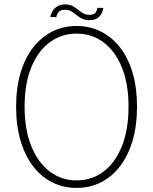

<svg xmlns="http://www.w3.org/2000/svg" viewBox="-20 -866 713 894"><path d="M336.5 9Q275 9 223.5 -16.8Q172 -42.5 134.2 -91.8Q96.5 -141 75.8 -211Q55 -281 55 -369.5Q55 -458 76 -527.8Q97 -597.5 135 -645.8Q173 -694 224.2 -719.5Q275.5 -745 336.5 -745Q397.5 -745 449 -719.5Q500.5 -694 538.5 -645.8Q576.5 -597.5 597.2 -527.8Q618 -458 618 -369.5Q618 -281 597.2 -211Q576.5 -141 538.8 -91.8Q501 -42.5 449.5 -16.8Q398 9 336.5 9ZM336.5 -26Q407.5 -26 462.2 -67.2Q517 -108.5 547.8 -185.8Q578.5 -263 578.5 -369.5Q578.5 -476.5 547.2 -552.8Q516 -629 461.5 -669.2Q407 -709.5 336.5 -709.5Q266.5 -709.5 211.8 -669.2Q157 -629 125.8 -552.8Q94.5 -476.5 94.5 -369.5Q94.5 -262.5 125.8 -185.5Q157 -108.5 211.8 -67.2Q266.5 -26 336.5 -26ZM461.5 -829.5Q460.5 -820.5 454.8 -806.8Q449 -793 435 -782.5Q421 -772 396 -772Q375.5 -772 360 -780.2Q344.5 -788.5 332 -799Q322 -807 310.8 -813.8Q299.5 -820.5 283.5 -820.5Q260.5 -820.5 252 -808.8Q243.5 -797 242.5 -786.5H214.5Q215.5 -797.5 222.8 -811.2Q230 -825 245.2 -835.2Q260.5 -845.5 284 -845.5Q305 -845.5 318.8 -837.5Q332.5 -829.5 344.5 -820Q356.5 -810 368.5 -803.5Q380.5 -797 395.5 -797Q419.5 -797 426 -808.5Q432.5 -820 433.5 -829.5Z"/></svg>

Font: Epilogue ExtraLight
Style: Regular
Weight: 250
Designer: Tyler Finck
Foundry: Etcetera Type Co
Version: Version 2.112